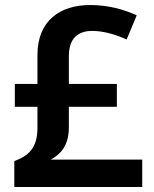

<svg xmlns="http://www.w3.org/2000/svg" viewBox="-20 -744 612 764"><path d="M339 -724C219 -724 129 -662 129 -525V-410H39V-319H129V-235C129 -154 93 -124 37 -103V0H546V-109H182C217 -128 254 -161 254 -236V-319H445V-410H254V-521C254 -593 292 -621 347 -621C393 -621 441 -606 484 -587L524 -683C474 -706 411 -724 339 -724Z"/></svg>

Font: Noto Sans Bamum SemiBold
Style: Regular
Weight: 600
Designer: Monotype Design Team
Foundry: Monotype Imaging Inc.
Version: Version 2.002